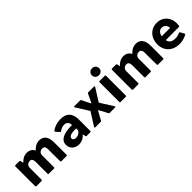

<svg xmlns="http://www.w3.org/2000/svg" viewBox="235 -1869 3051 3051"><g transform="rotate(-45 1761.0 -343.5)"><path d="M624 -484.4C556.6 -484.4 507.8 -450.2 470.7 -408.2C446.3 -458 403.3 -484.4 343.8 -484.4C276.4 -484.4 234.4 -451.2 194.3 -412.1H191.4L183.6 -458C181.6 -466.8 175.8 -472.7 167 -472.7H79.1C69.3 -472.7 63.5 -466.8 63.5 -457V-15.6C63.5 -5.9 69.3 0 79.1 0H193.4C203.1 0 209 -5.9 209 -15.6V-282.2C209 -335.9 252.9 -359.4 287.1 -359.4C340.8 -359.4 342.8 -302.7 342.8 -278.3V-15.6C342.8 -5.9 348.6 0 358.4 0H472.7C482.4 0 488.3 -5.9 488.3 -15.6V-280.3C488.3 -337.9 533.2 -359.4 567.4 -359.4C623 -359.4 624 -304.7 624 -278.3L625 -15.6C625 -4.9 630.9 0 640.6 0H753.9C763.7 0 769.5 -5.9 769.5 -15.6V-295.9C769.5 -410.2 722.7 -484.4 624 -484.4Z M1102.5 -484.4C1023.4 -484.4 947.3 -459 900.4 -418C894.5 -413.1 895.5 -405.3 902.3 -398.4L952.1 -342.8C959 -335.9 966.8 -335 974.6 -341.8C1001 -363.3 1040 -379.9 1078.1 -379.9C1133.8 -379.9 1165 -345.7 1164.1 -287.1C961.9 -289.1 873 -230.5 873 -131.8C873 -44.9 943.4 11.7 1028.3 11.7C1082 11.7 1139.6 -11.7 1177.7 -60.5H1179.7L1191.4 -13.7C1193.4 -3.9 1199.2 0 1208 0H1288.1C1297.9 0 1303.7 -5.9 1303.7 -15.6V-271.5C1303.7 -414.1 1234.4 -484.4 1102.5 -484.4ZM1066.4 -96.7C1034.2 -96.7 1007.8 -110.4 1007.8 -140.6C1007.8 -177.7 1049.8 -208 1173.8 -202.1V-178.7C1173.8 -128.9 1114.3 -96.7 1066.4 -96.7Z M1530.3 -238.3 1391.6 -18.6C1384.8 -7.8 1389.6 0 1402.3 0H1521.5C1529.3 0 1536.1 -3.9 1540 -10.7L1580.1 -84C1593.8 -110.4 1607.4 -133.8 1622.1 -160.2H1626C1640.6 -133.8 1654.3 -110.4 1669.9 -84L1707 -11.7C1710.9 -3.9 1716.8 0 1725.6 0H1844.7C1857.4 0 1862.3 -7.8 1855.5 -18.6L1716.8 -238.3L1852.5 -454.1C1859.4 -464.8 1854.5 -472.7 1841.8 -472.7H1716.8C1708 -472.7 1702.1 -469.7 1698.2 -460.9L1665 -390.6C1653.3 -364.3 1638.7 -340.8 1627.9 -315.4H1623C1609.4 -340.8 1596.7 -364.3 1584 -390.6L1550.8 -460.9C1546.9 -469.7 1541 -472.7 1532.2 -472.7H1405.3C1392.6 -472.7 1387.7 -464.8 1394.5 -454.1Z M2028.3 -543.9C2075.2 -543.9 2108.4 -576.2 2108.4 -621.1C2108.4 -667 2075.2 -700.2 2028.3 -700.2C1979.5 -700.2 1946.3 -667 1946.3 -621.1C1946.3 -576.2 1979.5 -543.9 2028.3 -543.9ZM1955.1 -457V-15.6C1955.1 -5.9 1960.9 0 1970.7 0H2085C2094.7 0 2100.6 -5.9 2100.6 -15.6V-457C2100.6 -466.8 2094.7 -472.7 2085 -472.7H1970.7C1960.9 -472.7 1955.1 -466.8 1955.1 -457Z M2794.9 -484.4C2727.5 -484.4 2678.7 -450.2 2641.6 -408.2C2617.2 -458 2574.2 -484.4 2514.6 -484.4C2447.3 -484.4 2405.3 -451.2 2365.2 -412.1H2362.3L2354.5 -458C2352.5 -466.8 2346.7 -472.7 2337.9 -472.7H2250C2240.2 -472.7 2234.4 -466.8 2234.4 -457V-15.6C2234.4 -5.9 2240.2 0 2250 0H2364.3C2374 0 2379.9 -5.9 2379.9 -15.6V-282.2C2379.9 -335.9 2423.8 -359.4 2458 -359.4C2511.7 -359.4 2513.7 -302.7 2513.7 -278.3V-15.6C2513.7 -5.9 2519.5 0 2529.3 0H2643.6C2653.3 0 2659.2 -5.9 2659.2 -15.6V-280.3C2659.2 -337.9 2704.1 -359.4 2738.3 -359.4C2793.9 -359.4 2794.9 -304.7 2794.9 -278.3L2795.9 -15.6C2795.9 -4.9 2801.8 0 2811.5 0H2924.8C2934.6 0 2940.4 -5.9 2940.4 -15.6V-295.9C2940.4 -410.2 2893.6 -484.4 2794.9 -484.4Z M3486.3 -253.9C3486.3 -381.8 3403.3 -484.4 3263.7 -484.4C3127 -484.4 3029.3 -380.9 3029.3 -235.4C3029.3 -81.1 3139.6 12.7 3284.2 12.7C3341.8 12.7 3401.4 -2 3451.2 -30.3C3459 -35.2 3460.9 -43 3456.1 -51.8L3421.9 -113.3C3417 -122.1 3409.2 -125 3400.4 -120.1C3362.3 -103.5 3333 -97.7 3298.8 -97.7C3226.6 -97.7 3185.5 -126 3171.9 -187.5H3465.8C3474.6 -187.5 3481.4 -192.4 3482.4 -201.2C3484.4 -216.8 3486.3 -236.3 3486.3 -253.9ZM3169.9 -276.4C3180.7 -337.9 3216.8 -374 3265.6 -374C3317.4 -374 3358.4 -333 3358.4 -276.4Z"/></g></svg>

Font: Ed Sans Neue
Style: Bold
Weight: 700
Designer: Stephen Hutchings
Version: Version 1.004;PS 001.004;hotconv 1.0.88;makeotf.lib2.5.64775